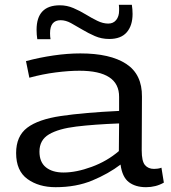

<svg xmlns="http://www.w3.org/2000/svg" viewBox="-20 -768 709 798"><path d="M47 -132Q47 -202 93 -237Q139 -272 234 -286Q329 -300 475 -307V-365Q476 -474 310 -474Q266 -474 211.5 -467Q157 -460 102 -445L88 -514Q144 -529 202.5 -537.5Q261 -546 314 -546Q438 -546 504.5 -502.5Q571 -459 570 -366L569 -143Q569 -98 582.5 -82Q596 -66 620 -66Q627 -66 635 -67Q643 -68 651 -71L661 -9Q628 10 587 10Q543 10 515.5 -11Q488 -32 481 -84Q431 -46 364 -18Q297 10 211 10Q141 10 94 -24Q47 -58 47 -132ZM144 -138Q144 -94 171 -72.5Q198 -51 244 -51Q297 -51 361 -74.5Q425 -98 474 -140L475 -255Q371 -251 297 -242Q223 -233 183.5 -209.5Q144 -186 144 -138ZM135 -605Q132 -624 132 -644Q132 -746 229 -746Q258 -746 285 -734.5Q312 -723 336.5 -708Q361 -693 384.5 -681.5Q408 -670 430 -670Q451 -670 463 -685Q475 -700 475 -724Q475 -730 475 -736Q475 -742 474 -748H528Q531 -729 531 -710Q531 -662 507 -634Q483 -606 434 -606Q402 -606 374.5 -618Q347 -630 322 -645Q297 -660 275 -672Q253 -684 232 -684Q188 -684 188 -630Q188 -616 190 -605Z"/></svg>

Font: Georama Extended
Style: Regular
Weight: 400
Width: 7
Designer: Jean-Baptiste Levee
Foundry: Production Type
Version: Version 1.000